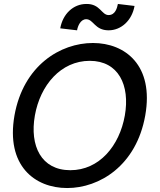

<svg xmlns="http://www.w3.org/2000/svg" viewBox="-20 -933 806 969"><path d="M319 16C482 16 668 -97 713 -350C758 -603 612 -716 449 -716C285 -716 98 -603 53 -350C9 -97 155 16 319 16ZM156 -350C183 -503 287 -626 433 -626C578 -626 637 -503 610 -350C583 -197 481 -74 335 -74C188 -74 129 -197 156 -350ZM284 -790 369 -780C372 -800 386 -836 415 -836C452 -836 458 -780 528 -780C592 -780 646 -830 659 -903L575 -913C571 -893 562 -857 528 -857C492 -857 486 -914 416 -913C350 -913 297 -863 284 -790Z"/></svg>

Font: Uncut Sans Medium
Style: Italic
Weight: 500
Italic angle: -10°
Designer: Kasper Nordkvist
Foundry: Uncut Type
Version: Version 1.111;FEAKit 1.0